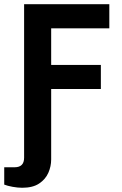

<svg xmlns="http://www.w3.org/2000/svg" viewBox="-54 -706 575 908"><path d="M51 182Q30 182 5.5 177.5Q-19 173 -34 167V85H15Q60 85 60 40V-686H463V-572H188V-399H423V-285H188V48Q188 81 174.5 111.5Q161 142 131 162Q101 182 51 182Z"/></svg>

Font: Archivo Narrow
Style: Bold
Weight: 700
Designer: Hector Gatti
Foundry: Omnibus-Type
Version: Version 3.002